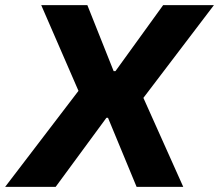

<svg xmlns="http://www.w3.org/2000/svg" viewBox="-49 -725 850 745"><path d="M-29 0 275 -398 277 -323 111 -705H290L392 -449H399L584 -705H781L489 -321L486 -393L662 0H481L370 -268H364L167 0Z"/></svg>

Font: Nunito Sans 6pt ExtraBold
Style: Italic
Weight: 800
Italic angle: -9°
Version: Version 3.101;gftools[0.9.27]